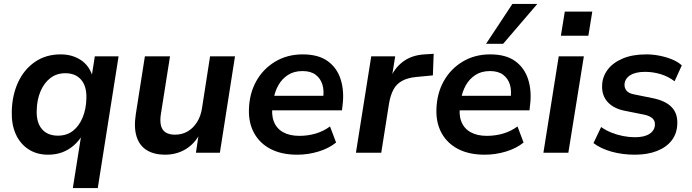

<svg xmlns="http://www.w3.org/2000/svg" viewBox="-20 -778 3525 978"><path d="M351 180 394 -91H400Q382 -60 355.5 -37Q329 -14 296.5 -2Q264 10 225 10Q167 10 124.5 -18Q82 -46 60 -95.5Q38 -145 40 -211Q42 -294 72.5 -359.5Q103 -425 158.5 -463Q214 -501 289 -501Q346 -501 389 -474Q432 -447 450 -394L448 -396L463 -491H584L478 180ZM275 -87Q320 -87 351.5 -111.5Q383 -136 401 -179.5Q419 -223 420 -277Q422 -338 393.5 -371.5Q365 -405 313 -405Q268 -405 236 -380Q204 -355 186 -312Q168 -269 167 -215Q165 -154 193.5 -120.5Q222 -87 275 -87Z M820 10Q766 10 728.5 -12.5Q691 -35 676 -81.5Q661 -128 672 -198L718 -491H846L800 -200Q794 -165 799.5 -140.5Q805 -116 823 -104Q841 -92 871 -92Q908 -92 936.5 -109Q965 -126 984 -156.5Q1003 -187 1009 -227L1050 -491H1177L1100 0H978L993 -100H1000Q973 -47 926.5 -18.5Q880 10 820 10Z M1494 10Q1415 10 1359.5 -18.5Q1304 -47 1275 -99Q1246 -151 1248 -220Q1250 -301 1285 -364Q1320 -427 1381.5 -464Q1443 -501 1522 -501Q1602 -501 1649.5 -466.5Q1697 -432 1715.5 -373Q1734 -314 1725 -243L1722 -216H1348L1358 -290H1643L1625 -274Q1632 -315 1622.5 -346.5Q1613 -378 1588 -397Q1563 -416 1521 -416Q1477 -416 1446.5 -396Q1416 -376 1398 -344Q1380 -312 1374 -275L1369 -246Q1361 -196 1374.5 -160Q1388 -124 1421.5 -105Q1455 -86 1505 -86Q1549 -86 1589 -98Q1629 -110 1661 -134L1692 -52Q1655 -22 1602 -6Q1549 10 1494 10Z M1793 0 1871 -491H1993L1974 -373H1966Q1986 -428 2031 -462.5Q2076 -497 2142 -501L2189 -504L2185 -394L2101 -386Q2057 -382 2028 -366Q1999 -350 1984 -321.5Q1969 -293 1962 -253L1922 0Z M2449 10Q2370 10 2314.5 -18.5Q2259 -47 2230 -99Q2201 -151 2203 -220Q2205 -301 2240 -364Q2275 -427 2336.5 -464Q2398 -501 2477 -501Q2557 -501 2604.5 -466.5Q2652 -432 2670.5 -373Q2689 -314 2680 -243L2677 -216H2303L2313 -290H2598L2580 -274Q2587 -315 2577.5 -346.5Q2568 -378 2543 -397Q2518 -416 2476 -416Q2432 -416 2401.5 -396Q2371 -376 2353 -344Q2335 -312 2329 -275L2324 -246Q2316 -196 2329.5 -160Q2343 -124 2376.5 -105Q2410 -86 2460 -86Q2504 -86 2544 -98Q2584 -110 2616 -134L2647 -52Q2610 -22 2557 -6Q2504 10 2449 10ZM2456 -555 2590 -758H2717L2543 -555Z M2837 -596 2857 -719H2997L2977 -596ZM2748 0 2826 -491H2954L2875 0Z M3214 10Q3150 10 3095 -5.5Q3040 -21 3003 -49L3042 -131Q3066 -114 3094.5 -102.5Q3123 -91 3154 -85Q3185 -79 3214 -79Q3263 -79 3289 -96.5Q3315 -114 3316 -143Q3317 -163 3303 -175.5Q3289 -188 3261 -194L3166 -213Q3107 -224 3076 -257.5Q3045 -291 3047 -342Q3048 -386 3074.5 -422Q3101 -458 3151 -479.5Q3201 -501 3272 -501Q3305 -501 3338.5 -494.5Q3372 -488 3402 -476Q3432 -464 3453 -445L3416 -364Q3385 -388 3346 -400Q3307 -412 3266 -412Q3216 -412 3189 -394Q3162 -376 3161 -346Q3161 -328 3172.5 -315Q3184 -302 3211 -297L3305 -278Q3369 -265 3400.5 -233Q3432 -201 3430 -148Q3429 -99 3402 -63.5Q3375 -28 3326.5 -9Q3278 10 3214 10Z"/></svg>

Font: Nunito Sans 11pt
Style: Bold Italic
Weight: 700
Italic angle: -9°
Version: Version 3.101;gftools[0.9.27]